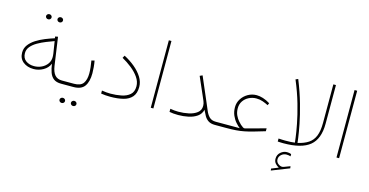

<svg xmlns="http://www.w3.org/2000/svg" viewBox="-88 -1069 3399 1768"><g transform="rotate(15 1611.5 -185.0)"><path d="M297.9 -566.4Q297.9 -576.2 305.4 -583.5Q313 -590.8 324.2 -590.8Q335.4 -590.8 343 -583.7Q350.6 -576.7 350.6 -566.4Q350.6 -556.2 343 -549.1Q335.4 -542 324.2 -542Q313 -542 305.4 -549.3Q297.9 -556.6 297.9 -566.4ZM189 -566.4Q189 -576.2 196.5 -583.5Q204.1 -590.8 215.3 -590.8Q226.6 -590.8 234.1 -583.7Q241.7 -576.7 241.7 -566.4Q241.7 -556.2 234.1 -549.1Q226.6 -542 215.3 -542Q204.1 -542 196.5 -549.3Q189 -556.6 189 -566.4ZM483.9 0Q438.5 0 412.6 -19.5Q386.7 -39.1 374 -74.2Q361.3 -109.4 355 -156.2Q336.9 -113.3 294.2 -89.1Q251.5 -64.9 203.1 -64.9Q142.6 -64.9 102.8 -96.7Q63 -128.4 63 -185.1Q63 -226.6 87.2 -258.8Q111.3 -291 150.1 -315.7Q189 -340.3 233.9 -358.4Q278.8 -376.5 320.8 -389.6L318.4 -405.8L344.7 -410.6L383.3 -141.6Q391.6 -86.4 415.5 -58.3Q439.5 -30.3 483.9 -30.3H513.7V0ZM345.7 -216.3Q345.7 -224.6 345 -232.7Q344.2 -240.7 343.3 -249.5L325.2 -363.8Q291 -351.6 250.5 -335.4Q210 -319.3 173.3 -298.3Q136.7 -277.3 113 -249.8Q89.4 -222.2 89.4 -186.5Q89.4 -139.2 121.6 -115.5Q153.8 -91.8 200.2 -91.8Q238.8 -91.8 272 -107.7Q305.2 -123.5 325.4 -151.6Q345.7 -179.7 345.7 -216.3Z M493.2 -30.3H598.6Q662.1 -30.3 686.3 -64.5Q710.4 -98.6 710.4 -159.7Q710.4 -184.6 707 -217Q703.6 -249.5 698.2 -278.8L726.6 -286.1Q731.9 -259.3 734.9 -226.1Q737.8 -192.9 737.8 -167.5Q737.8 -87.9 707 -43.9Q676.3 0 599.6 0H493.2ZM616.7 145.5Q616.7 135.7 624.3 128.4Q631.8 121.1 643.1 121.1Q654.3 121.1 661.9 128.2Q669.4 135.3 669.4 145.5Q669.4 155.8 661.9 162.8Q654.3 169.9 643.1 169.9Q631.8 169.9 624.3 162.6Q616.7 155.3 616.7 145.5ZM507.8 145.5Q507.8 135.7 515.4 128.4Q522.9 121.1 534.2 121.1Q545.4 121.1 553 128.2Q560.5 135.3 560.5 145.5Q560.5 155.8 553 162.8Q545.4 169.9 534.2 169.9Q522.9 169.9 515.4 162.6Q507.8 155.3 507.8 145.5Z M945.3 -29.3Q999.5 -29.3 1048.8 -39.1Q1098.1 -48.8 1129.4 -75.9Q1160.6 -103 1160.6 -155.8Q1160.6 -200.2 1132.3 -241Q1104 -281.7 1060.1 -316.4Q1016.1 -351.1 969.2 -377L982.4 -400.9Q1038.6 -371.6 1085 -333Q1131.3 -294.4 1159.2 -249.8Q1187 -205.1 1187 -157.2Q1187 -96.2 1157.5 -62Q1127.9 -27.8 1075.2 -14.4Q1022.5 -1 952.6 -1Q906.2 -1 863.8 -7.8V-36.6Q908.7 -29.3 945.3 -29.3Z M1363.8 -643.1V0H1338.9V-643.1Z M1800.8 -141.1Q1800.8 -162.6 1791.7 -184.8Q1782.7 -207 1772 -230.5L1697.8 -400.4L1722.7 -411.6L1822.3 -179.7Q1838.9 -141.6 1853 -107.4Q1867.2 -73.2 1889.2 -51.8Q1911.1 -30.3 1950.2 -30.3H1979.5V0H1950.2Q1910.2 0 1886.5 -15.9Q1862.8 -31.7 1848.6 -57.1Q1834.5 -82.5 1821.8 -109.9Q1812 -68.4 1777.6 -44.4Q1743.2 -20.5 1695.8 -10.5Q1648.4 -0.5 1599.6 -0.5Q1574.7 -0.5 1554.2 -2.4Q1533.7 -4.4 1515.6 -7.8V-37.6Q1555.2 -30.3 1592.3 -30.3Q1643.1 -30.3 1690.9 -40.5Q1738.8 -50.8 1769.8 -75Q1800.8 -99.1 1800.8 -141.1Z M2178.7 -30.3Q2159.7 -44.9 2138.2 -69.3Q2116.7 -93.8 2101.6 -128.2Q2086.4 -162.6 2086.4 -206.5Q2086.4 -249 2109.1 -284.9Q2131.8 -320.8 2169.7 -342.5Q2207.5 -364.3 2252 -364.3Q2280.8 -364.3 2313.2 -354.2Q2345.7 -344.2 2381.3 -322.3L2372.1 -301.3Q2347.7 -314 2318.8 -324.2Q2290 -334.5 2257.3 -334.5Q2219.7 -334.5 2186.8 -318.1Q2153.8 -301.8 2133.8 -272.2Q2113.8 -242.7 2113.8 -203.1Q2113.8 -165 2127.7 -136Q2141.6 -106.9 2158.2 -88.6Q2174.8 -70.3 2182.6 -63Q2196.3 -50.8 2206.3 -44.7Q2216.3 -38.6 2224.6 -40.5L2418.5 -92.8V-65.4Q2354.5 -45.9 2309.6 -33.2Q2264.6 -20.5 2227.3 -13.2Q2189.9 -5.9 2150.4 -2.9Q2110.8 0 2057.1 0H1960V-30.3Z M2620.1 227.5Q2600.6 217.8 2585.2 200Q2569.8 182.1 2569.8 155.3Q2569.8 117.2 2597.2 93.8Q2624.5 70.3 2656.7 70.3Q2669.4 70.3 2677.2 71.8Q2685.1 73.2 2697.8 77.6L2698.2 99.1Q2679.7 92.8 2658.7 92.8Q2630.9 92.8 2609.9 111.3Q2588.9 129.9 2588.9 155.8Q2588.9 182.6 2610.6 198.5Q2632.3 214.4 2651.9 211.9Q2658.2 211.4 2665.5 208L2721.2 187L2724.1 206.5L2556.2 272.5L2553.7 254.4ZM2603 0Q2589.8 0 2576.4 -0.7Q2563 -1.5 2548.8 -2V-30.8Q2567.4 -29.8 2582.3 -29.1Q2597.2 -28.3 2612.8 -28.3Q2645 -28.3 2663.8 -29.3Q2682.6 -30.3 2704.1 -33.2Q2704.1 -33.2 2698.5 -79.6Q2692.9 -126 2677.7 -205.3Q2662.6 -284.7 2633.8 -386Q2605 -487.3 2558.6 -597.2L2582 -607.4Q2627.4 -494.6 2656.2 -392.1Q2685.1 -289.6 2700.7 -209.5Q2716.3 -129.4 2722.2 -83Q2728 -36.6 2728 -36.6Q2789.6 -50.8 2829.1 -77.1Q2868.7 -103.5 2887.9 -151.1Q2907.2 -198.7 2907.2 -275.4V-643.1H2932.1V-273.9Q2932.1 -129.4 2853.8 -64.7Q2775.4 0 2603 0Z M3134.3 -643.1V0H3109.4V-643.1Z"/></g></svg>

Font: Vazirmatn RD FD Thin
Style: Regular
Weight: 100
Designer: Saber Rastikerdar
Foundry: Saber Rastikerdar
Version: Version 33.003